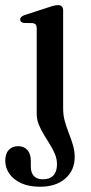

<svg xmlns="http://www.w3.org/2000/svg" viewBox="-40 -493 353 748"><path d="M206 -70Q206 -43.5 212.8 -19.8Q219.5 4 228.5 26.8Q237.5 49.5 244.2 72.2Q251 95 251 118.5Q251 170.5 214.5 202.5Q178 234.5 116 234.5Q72.5 234.5 42.2 220.5Q12 206.5 -3.8 183.5Q-19.5 160.5 -19.5 133Q-19.5 105.5 -5.8 91Q8 76.5 30.5 76.5Q53.5 76.5 66.8 91.8Q80 107 80 132V155.5Q80 180 92 192.8Q104 205.5 127 205.5Q154 205.5 168 190.5Q182 175.5 182 147Q182 126.5 174 107.2Q166 88 154.2 69.2Q142.5 50.5 130.8 31.2Q119 12 111 -8Q103 -28 103 -49.5V-382Q103 -392.5 99.2 -397Q95.5 -401.5 87.5 -403L53.5 -403.5Q45.5 -405 42 -408.2Q38.5 -411.5 38.5 -417Q38.5 -428 56.5 -434.5L150.5 -465Q163.5 -469.5 171.5 -471.2Q179.5 -473 187 -473Q196 -473 201 -467.8Q206 -462.5 206 -453.5Z"/></svg>

Font: Fraunces 28pt
Style: Regular
Weight: 400
Version: Version 1.000;[b76b70a41]